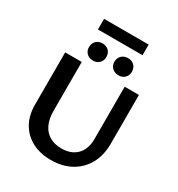

<svg xmlns="http://www.w3.org/2000/svg" viewBox="-227 -1126 1187 1283"><g transform="rotate(30 366.5 -484.5)"><path d="M359 13Q277 13 215 -19.5Q153 -52 118.5 -112Q84 -172 84 -254V-658H212V-281Q212 -220 232 -177Q252 -134 290.5 -111.5Q329 -89 382 -89Q434 -89 470 -109.5Q506 -130 524.5 -167Q543 -204 543 -252V-658H653V-281Q653 -192 616.5 -126Q580 -60 514 -23.5Q448 13 359 13ZM271 -703Q241 -703 222.5 -721.5Q204 -740 204 -768Q204 -798 222.5 -816.5Q241 -835 271 -835Q301 -835 319.5 -816.5Q338 -798 338 -768Q338 -740 319.5 -721.5Q301 -703 271 -703ZM469 -703Q438 -703 419 -721.5Q400 -740 400 -768Q400 -798 419 -816.5Q438 -835 469 -835Q498 -835 516.5 -816.5Q535 -798 535 -768Q535 -740 516.5 -721.5Q498 -703 469 -703ZM197 -900V-982H541V-900Z"/></g></svg>

Font: Ysabeau
Style: Bold
Weight: 700
Designer: Christian Thalmann (Catharsis Fonts)
Version: Version 2.000;gftools[0.9.27.dev2+g8671c4b]